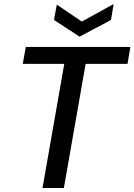

<svg xmlns="http://www.w3.org/2000/svg" viewBox="-20 -933 667 953"><path d="M191 0 299 -616H93L108 -700H627L613 -616H405L297 0ZM375 -751 248 -834 262 -910 386 -826 544 -913 531 -834Z"/></svg>

Font: Ultramarine Medium
Style: Italic
Weight: 500
Italic angle: -10°
Designer: Colophon Foundry, Jonny Pinhorn
Foundry: Colophon Foundry
Version: Version 1.200; ttfautohint (v1.8.3)